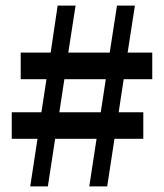

<svg xmlns="http://www.w3.org/2000/svg" viewBox="-20 -666 586 686"><path d="M192 -265H340L358 -383H210ZM88 0 114 -170H22V-265H128L146 -383H54V-478H161L186 -646H250L224 -478H372L398 -646H462L436 -478H524V-383H422L404 -265H492V-170H389L363 0H299L325 -170H177L151 0Z"/></svg>

Font: Source Serif Pro Semibold
Style: Regular
Weight: 600
Designer: Frank Grießhammer
Foundry: Adobe Systems Incorporated
Version: Version 3.000;hotconv 1.0.109;makeotfexe 2.5.65596